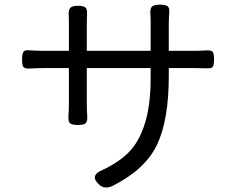

<svg xmlns="http://www.w3.org/2000/svg" viewBox="-20 -788 1040 837"><path d="M358.4 -566.4H636.7V-688.5Q636.7 -714.8 635.7 -726.6Q633.8 -751 642.6 -759.3Q651.4 -767.6 677.7 -767.6Q702.1 -767.6 710.9 -760.7Q719.7 -753.9 717.8 -731.4Q715.8 -708 715.8 -688.5V-566.4H823.2Q850.6 -566.4 881.8 -568.4Q902.3 -569.3 907.7 -561Q913.1 -552.7 913.1 -529.3Q913.1 -504.9 907.7 -497.1Q902.3 -489.3 881.8 -490.2Q875 -490.2 855.5 -490.7Q835.9 -491.2 823.2 -491.2H715.8V-457Q715.8 -264.6 664.6 -157.2Q613.3 -49.8 472.7 21.5Q435.5 40 411.1 15.6Q369.1 -23.4 426.8 -46.9Q501 -82 544.4 -127.4Q587.9 -172.9 612.3 -252Q636.7 -331.1 636.7 -450.2V-491.2H358.4V-332Q358.4 -310.5 360.4 -279.3Q361.3 -256.8 352.5 -250Q343.8 -243.2 319.3 -243.2Q294.9 -243.2 286.1 -250Q277.3 -256.8 278.3 -279.3Q280.3 -310.5 280.3 -332V-491.2H174.8Q145.5 -491.2 108.4 -489.3Q87.9 -488.3 82 -496.1Q76.2 -503.9 76.2 -528.3Q76.2 -553.7 82.5 -562.5Q88.9 -571.3 112.3 -568.4Q147.5 -566.4 174.8 -566.4H280.3V-691.4Q280.3 -713.9 279.3 -723.6Q278.3 -746.1 287.1 -754.4Q295.9 -762.7 320.3 -762.7Q344.7 -762.7 353 -754.9Q361.3 -747.1 359.4 -724.6Q359.4 -719.7 358.9 -708.5Q358.4 -697.3 358.4 -691.4Z"/></svg>

Font: GenSenMaruGothic TW TTF Regular
Style: Regular
Weight: 400
Version: Version 1.301